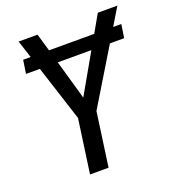

<svg xmlns="http://www.w3.org/2000/svg" viewBox="-127 -788 803 886"><g transform="rotate(-20 274.5 -344.5)"><path d="M537 -603 527 -537H457L292 -265L255 0H164L201 -264L113 -537H45L55 -603H92L64 -689H157L182 -603H404L453 -689H549L497 -603ZM366 -537H201L256 -344Z"/></g></svg>

Font: Fira Sans Condensed
Style: Italic
Weight: 400
Width: 3
Italic angle: -8°
Designer: bBox Type GmbH & Carrois Corporate GbR & Edenspiekermann AG
Foundry: bBox Type GmbH & Carrois Corporate GbR & Edenspiekermann AG
Version: Version 4.301